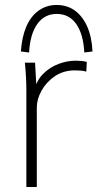

<svg xmlns="http://www.w3.org/2000/svg" viewBox="-20 -752 392 772"><path d="M86 0V-386Q86 -414 84.5 -443Q83 -472 80 -500H121L127 -391L118 -390Q128 -430 154.5 -456Q181 -482 215.5 -495Q250 -508 284 -508Q296 -508 307.5 -507Q319 -506 329 -503L327 -464Q317 -467 305.5 -468Q294 -469 281 -469Q235 -469 200.5 -445.5Q166 -422 147 -387.5Q128 -353 128 -320V0ZM97 -541 64 -545Q68 -604 86 -645.5Q104 -687 135.5 -709.5Q167 -732 208 -732Q250 -732 281 -709.5Q312 -687 330.5 -645.5Q349 -604 352 -545L319 -541Q315 -615 286.5 -655.5Q258 -696 208 -696Q159 -696 130 -655.5Q101 -615 97 -541Z"/></svg>

Font: Mulish ExtraLight ExtraLight
Style: Regular
Weight: 250
Version: Version 3.603